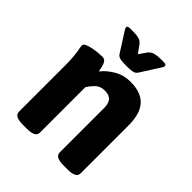

<svg xmlns="http://www.w3.org/2000/svg" viewBox="-201 -838 960 960"><g transform="rotate(45 278.5 -358.0)"><path d="M351 -531Q426 -531 462 -491.5Q498 -452 498 -369V-30Q498 2 438 2H410Q350 2 350 -30V-347Q350 -376 336.5 -392.5Q323 -409 290 -409Q259 -409 239 -388.5Q219 -368 210 -351V-30Q210 2 150 2H122Q62 2 62 -30V-347Q62 -397 59 -424Q56 -451 53 -464.5Q50 -478 50 -488Q50 -497 63.5 -503Q77 -509 96.5 -513Q116 -517 134.5 -518.5Q153 -520 162 -520Q178 -520 185.5 -509Q193 -498 196 -483Q199 -468 202 -455Q224 -484 263 -507.5Q302 -531 351 -531ZM397 -718Q417 -718 417 -708Q417 -702 411 -693L346 -591Q338 -578 322.5 -575Q307 -572 285 -572H274Q252 -572 236.5 -575Q221 -578 213 -591L148 -693Q142 -702 142 -708Q142 -718 162 -718H184Q206 -718 223 -713.5Q240 -709 251 -693L279 -654L307 -694Q317 -708 335 -713Q353 -718 375 -718Z"/></g></svg>

Font: Asap VF Beta
Style: Regular
Weight: 400
Designer: Pablo Cosgaya
Foundry: Pablo Cosgaya
Version: Version 1.007